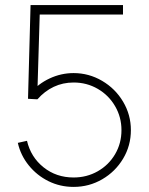

<svg xmlns="http://www.w3.org/2000/svg" viewBox="-20 -734 584 754"><path d="M269 -447Q329 -447 381 -416.5Q433 -386 463.5 -334.5Q494 -283 494 -223Q494 -162 463.5 -111Q433 -60 381.5 -30Q330 0 269 0Q216 0 170.5 -22.5Q125 -45 93 -84.5Q61 -124 50 -173L86 -181Q101 -117 151 -77Q201 -37 269 -37Q321 -37 364 -61.5Q407 -86 432 -128.5Q457 -171 457 -223Q457 -274 432 -317Q407 -360 364 -385Q321 -410 269 -410Q227 -410 191 -393Q155 -376 127 -344L99 -368Q130 -405 175 -426Q220 -447 269 -447ZM90 -346 100 -714H463V-677H136L126 -344Z"/></svg>

Font: SUIT Variable
Style: Regular
Weight: 400
Designer: Sunn Youn; Korean Glyphs from Source Han Sans (Sandoll Communications; Soo-young Jang, Joo-yeon Kang)
Foundry: Sunn
Version: Version 1.150;FEAKit 1.0